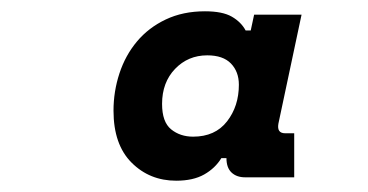

<svg xmlns="http://www.w3.org/2000/svg" viewBox="-20 -726 652 340"><path d="M372 -446Q361 -428 341.5 -417Q322 -406 292 -406Q245 -406 213 -438Q181 -470 181 -530Q181 -564 191.5 -596Q202 -628 222.5 -652.5Q243 -677 273.5 -691.5Q304 -706 343 -706Q374 -706 390.5 -696.5Q407 -687 415 -672H424L430 -700H514L473 -507Q470 -490 485 -490H501V-412H414Q399 -412 390 -420.5Q381 -429 381 -446ZM322 -484Q361 -484 382 -511Q403 -538 403 -576Q403 -599 389 -613.5Q375 -628 347 -628Q313 -628 290 -604Q267 -580 267 -542Q267 -510 283 -497Q299 -484 322 -484Z"/></svg>

Font: Space Mono
Style: Bold Italic
Weight: 700
Italic angle: -12°
Monospace: yes
Designer: Colophon Foundry / Benjamin Critton
Foundry: Colophon Foundry
Version: Version 1.000;PS 1.000;hotconv 1.0.81;makeotf.lib2.5.63406